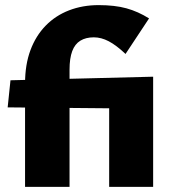

<svg xmlns="http://www.w3.org/2000/svg" viewBox="-20 -731 677 751"><path d="M78 0V-405Q78 -478 99 -534.5Q120 -591 158.5 -630.5Q197 -670 250 -690.5Q303 -711 366 -711Q429 -711 474.5 -698.5Q520 -686 563 -659L471 -520Q435 -554 405.5 -569.5Q376 -585 347 -585Q316 -585 294.5 -572Q273 -559 262.5 -531Q252 -503 252 -458V0ZM564 -306 10 -311 21 -417 579 -431ZM407 0V-402L579 -431V0Z"/></svg>

Font: Ysabeau Office Black
Style: Regular
Weight: 900
Designer: Christian Thalmann (Catharsis Fonts)
Version: Version 2.001;gftools[0.9.30]; featfreeze: tnum,lnum,ss02